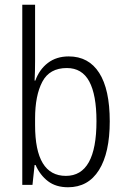

<svg xmlns="http://www.w3.org/2000/svg" viewBox="-20 -780 530 810"><path d="M128 -523Q128 -503 127.5 -481Q127 -459 126 -440H129Q146 -487 182 -514.5Q218 -542 270 -542Q354 -542 398.5 -472.5Q443 -403 443 -268Q443 -135 397.5 -62.5Q352 10 267 10Q216 10 182.5 -15.5Q149 -41 130 -84H126L117 0H74V-760H128ZM262 -493Q189 -493 158.5 -435Q128 -377 128 -280V-252Q128 -38 258 -38Q387 -38 387 -269Q387 -380 356.5 -436.5Q326 -493 262 -493Z"/></svg>

Font: Noto Sans Khmer Condensed Light
Style: Regular
Weight: 300
Width: 3
Designer: Danh Hong and the Monotype Design Team
Foundry: Monotype Imaging Inc.
Version: Version 2.004; ttfautohint (v1.8.4.7-5d5b)